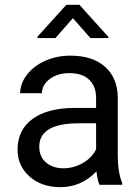

<svg xmlns="http://www.w3.org/2000/svg" viewBox="-20 -770 584 800"><path d="M394.5 0Q386.7 -15.6 381.8 -55.7Q318.8 9.8 231.4 9.8Q153.3 9.8 103.3 -34.4Q53.2 -78.6 53.2 -146.5Q53.2 -229 116 -274.7Q178.7 -320.3 292.5 -320.3H380.4V-361.8Q380.4 -409.2 352.1 -437.3Q323.7 -465.3 268.6 -465.3Q220.2 -465.3 187.5 -440.9Q154.8 -416.5 154.8 -381.8H64Q64 -421.4 92 -458.3Q120.1 -495.1 168.2 -516.6Q216.3 -538.1 273.9 -538.1Q365.2 -538.1 417 -492.4Q468.8 -446.8 470.7 -366.7V-123.5Q470.7 -50.8 489.3 -7.8V0ZM244.6 -68.8Q287.1 -68.8 325.2 -90.8Q363.3 -112.8 380.4 -147.9V-256.3H309.6Q143.6 -256.3 143.6 -159.2Q143.6 -116.7 171.9 -92.8Q200.2 -68.8 244.6 -68.8ZM431.6 -616.2V-611.3H356.9L283.7 -694.3L210.9 -611.3H136.2V-617.2L256.3 -750H311Z"/></svg>

Font: SteelSelectRoboto
Style: Roboto-Regular
Weight: 400
Designer: Google
Version: Version 2.137; 2017